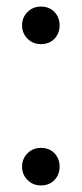

<svg xmlns="http://www.w3.org/2000/svg" viewBox="-20 -558 250 583"><path d="M104 5Q80 5 63.5 -11.5Q47 -28 47 -52Q47 -76 63.5 -92.5Q80 -109 104 -109Q130 -109 145.5 -92.5Q161 -76 161 -52Q161 -28 145.5 -11.5Q130 5 104 5ZM104 -424Q80 -424 63.5 -440.5Q47 -457 47 -481Q47 -505 63.5 -521.5Q80 -538 104 -538Q130 -538 145.5 -521.5Q161 -505 161 -481Q161 -457 145.5 -440.5Q130 -424 104 -424Z"/></svg>

Font: DM Sans 9pt
Style: Regular
Weight: 400
Designer: Colophon Foundry, Jonny Pinhorn
Foundry: Colophon Foundry
Version: Version 4.004;gftools[0.9.30]